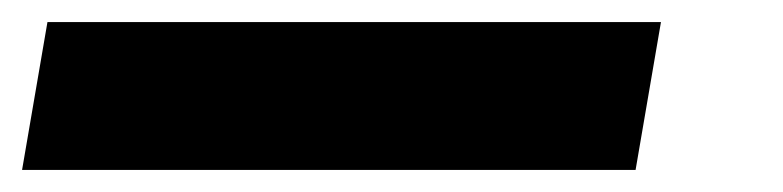

<svg xmlns="http://www.w3.org/2000/svg" viewBox="-20 19 710 174"><path d="M0 173 23 39H579L556 173Z"/></svg>

Font: DM Sans 10pt ExtraBold
Style: Italic
Weight: 800
Italic angle: -10°
Version: Version 4.004;gftools[0.9.30]